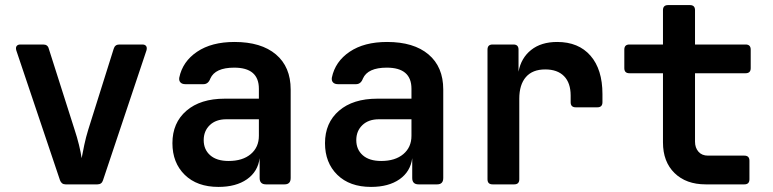

<svg xmlns="http://www.w3.org/2000/svg" viewBox="-20 -725 3040 755"><path d="M238 0Q222 0 216 -16L44 -527Q41 -538 45.5 -544Q50 -550 60 -550H150Q168 -550 172 -533L273 -216Q283 -186 290.5 -155.5Q298 -125 301 -103Q305 -125 311.5 -155.5Q318 -186 327 -215L427 -533Q432 -550 449 -550H540Q550 -550 554.5 -544Q559 -538 556 -527L385 -16Q380 0 363 0Z M839 10Q755 10 706.5 -37.5Q658 -85 658 -162Q658 -242 713 -289.5Q768 -337 864 -337H998V-376Q998 -459 901 -459Q826 -459 807 -416Q799 -394 780 -394H709Q696 -394 689.5 -401Q683 -408 685 -420Q698 -483 755 -521.5Q812 -560 902 -560Q1007 -560 1065 -511Q1123 -462 1123 -373V-25Q1123 0 1099 0H1026Q1001 0 1001 -25V-103Q994 -50 951 -20Q908 10 839 10ZM879 -92Q934 -92 966 -119Q998 -146 998 -191V-256H870Q829 -256 805 -233Q781 -210 781 -174Q781 -137 806.5 -114.5Q832 -92 879 -92Z M1439 10Q1355 10 1306.5 -37.5Q1258 -85 1258 -162Q1258 -242 1313 -289.5Q1368 -337 1464 -337H1598V-376Q1598 -459 1501 -459Q1426 -459 1407 -416Q1399 -394 1380 -394H1309Q1296 -394 1289.5 -401Q1283 -408 1285 -420Q1298 -483 1355 -521.5Q1412 -560 1502 -560Q1607 -560 1665 -511Q1723 -462 1723 -373V-25Q1723 0 1699 0H1626Q1601 0 1601 -25V-103Q1594 -50 1551 -20Q1508 10 1439 10ZM1479 -92Q1534 -92 1566 -119Q1598 -146 1598 -191V-256H1470Q1429 -256 1405 -233Q1381 -210 1381 -174Q1381 -137 1406.5 -114.5Q1432 -92 1479 -92Z M1917 0Q1897 0 1897 -20V-530Q1897 -550 1917 -550H1999Q2019 -550 2019 -530V-443Q2029 -497 2068.5 -528.5Q2108 -560 2171 -560Q2255 -560 2302 -506Q2349 -452 2349 -355V-323Q2349 -303 2329 -303H2244Q2224 -303 2224 -323V-349Q2224 -399 2198 -425.5Q2172 -452 2124 -452Q2074 -452 2048 -422Q2022 -392 2022 -337V-20Q2022 0 2002 0Z M2755 0Q2678 0 2632.5 -44.5Q2587 -89 2587 -165V-437H2455Q2435 -437 2435 -457V-530Q2435 -550 2455 -550H2587V-685Q2587 -705 2607 -705H2693Q2713 -705 2713 -685V-550H2912Q2932 -550 2932 -530V-457Q2932 -437 2912 -437H2713V-168Q2713 -144 2726.5 -128.5Q2740 -113 2764 -113H2907Q2927 -113 2927 -93V-20Q2927 0 2907 0Z"/></svg>

Font: Pitagon Sans Mono
Style: Bold
Weight: 700
Monospace: yes
Designer: Travis Tran
Foundry: Pitagon
Version: Version 1.001; ttfautohint (v1.8.4.7-5d5b);gftools[0.9.26]